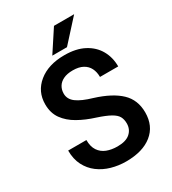

<svg xmlns="http://www.w3.org/2000/svg" viewBox="-216 -1016 1022 1140"><g transform="rotate(-30 295.5 -446.0)"><path d="M338.4 -902.3H476.6L341.8 -753.9H241.2ZM284.2 -304.7Q220.2 -324.7 169.9 -353.3Q119.6 -381.8 89.8 -423.3Q60.1 -464.8 60.1 -524.4Q60.1 -611.8 127 -666.3Q193.8 -720.7 304.2 -720.7Q383.8 -720.7 438 -692.1Q492.2 -663.6 520.3 -614.3Q548.3 -564.9 548.3 -502.9H423.3Q423.3 -536.6 410.4 -562.5Q397.5 -588.4 370.6 -603Q343.8 -617.7 302.2 -617.7Q263.2 -617.7 237.5 -605.2Q211.9 -592.8 199.5 -571.8Q187 -550.8 187 -524.4Q187 -485.8 221.7 -460.2Q256.3 -434.6 327.1 -414.1Q438.5 -379.4 494.6 -325.9Q550.8 -272.5 550.8 -186.5Q550.8 -93.8 486.3 -42Q421.9 9.8 308.1 9.8Q256.3 9.8 208.3 -3.9Q160.2 -17.6 122.6 -45.9Q85 -74.2 63 -117.2Q41 -160.2 41 -218.8H166Q166 -173.3 184.6 -145.8Q203.1 -118.2 235.1 -105.7Q267.1 -93.3 308.1 -93.3Q366.2 -93.3 394.8 -118.9Q423.3 -144.5 423.3 -184.6Q423.3 -212.4 412.4 -232.2Q401.4 -252 371.1 -269Q340.8 -286.1 284.2 -304.7Z"/></g></svg>

Font: Robert Sans
Style: Bold
Weight: 700
Designer: Christian Robertson (extended by Adam Twardoch)
Foundry: Google
Version: Version 12.135;April 2, 2019;FontCreator 11.5.0.2425 64-bit;